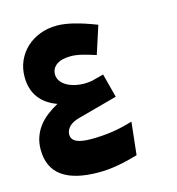

<svg xmlns="http://www.w3.org/2000/svg" viewBox="-105 -781 814 884"><g transform="rotate(-15 302.0 -338.5)"><path d="M264.2 -144Q313.5 -144 360.6 -150.6Q407.7 -157.2 462.9 -173.8L445.8 -18.1Q394 -2.9 347.9 5.1Q301.8 13.2 258.8 13.2Q142.6 13.2 84.2 -29.3Q25.9 -71.8 25.9 -157.2Q25.9 -189 35.2 -215.8Q44.4 -242.7 61.5 -265.4Q78.6 -288.1 102.3 -306.6Q126 -325.2 154.8 -340.8Q98.6 -361.3 69.8 -401.1Q41 -440.9 41 -500Q41 -540.5 56.4 -575.2Q71.8 -609.9 99.1 -635.5Q126.5 -661.1 163.8 -675.5Q201.2 -689.9 245.1 -689.9Q279.8 -689.9 325.2 -678.7Q370.6 -667.5 431.2 -644L388.2 -511.2Q366.7 -518.1 349.9 -522.9Q333 -527.8 319.1 -531Q305.2 -534.2 293.5 -535.6Q281.7 -537.1 271 -537.1Q227.1 -537.1 203.1 -520.3Q179.2 -503.4 179.2 -474.1Q179.2 -455.1 191.7 -439.5Q204.1 -423.8 225.6 -413.8Q247.1 -403.8 275.4 -400.4Q287.1 -398.9 299.3 -398.9Q316.4 -398.9 335 -401.9L393.1 -417L422.9 -303.2L241.2 -253.9Q206.1 -245.6 188.5 -228.8Q170.9 -211.9 170.9 -189.9Q170.9 -166.5 193.4 -155.3Q215.8 -144 264.2 -144Z"/></g></svg>

Font: DimaExpo
Style: Bold
Weight: 700
Width: 6
Designer: R.Balvardi
Foundry: Dima Software Group
Version: Version 1.00;June 11, 2019;FontCreator 11.5.0.2427 64-bit